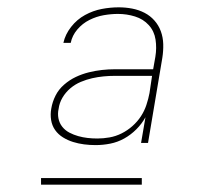

<svg xmlns="http://www.w3.org/2000/svg" viewBox="-20 -713 540 524"><path d="M241 -317Q225 -317 209.5 -319Q194 -321 179.5 -325.5Q165 -330 152 -338Q139 -346 130.5 -358Q122 -370 119.5 -385.5Q117 -401 120 -417Q123 -435 131.5 -452Q140 -469 155 -482Q170 -495 187 -503Q204 -511 222 -515.5Q240 -520 258 -522Q276 -524 294 -524H398L404 -558Q408 -582 404.5 -605Q401 -628 386 -644.5Q371 -661 348.5 -668Q326 -675 302 -675Q283 -675 263 -671.5Q243 -668 224 -658.5Q205 -649 191 -632.5Q177 -616 173 -596H153Q158 -619 174 -639.5Q190 -660 212 -672Q234 -684 257.5 -688.5Q281 -693 304 -693Q323 -693 341 -689.5Q359 -686 374.5 -678Q390 -670 401.5 -657Q413 -644 419 -627.5Q425 -611 425.5 -592.5Q426 -574 423 -555L384 -323H365L377 -393Q367 -375 352 -360Q337 -345 319 -335Q301 -325 281 -321Q261 -317 241 -317ZM246 -335Q262 -335 279 -338Q296 -341 312 -349Q328 -357 341.5 -369Q355 -381 364.5 -395.5Q374 -410 379.5 -426.5Q385 -443 388 -459L395 -506H294Q278 -506 262.5 -504.5Q247 -503 231.5 -499.5Q216 -496 200.5 -489.5Q185 -483 172 -472Q159 -461 150.5 -446.5Q142 -432 140 -416Q137 -403 139.5 -390Q142 -377 150 -367Q158 -357 169.5 -351Q181 -345 193.5 -341.5Q206 -338 219 -336.5Q232 -335 246 -335ZM367 -209H92V-227H367Z"/></svg>

Font: Iosevka Thin Oblique
Style: Regular
Weight: 100
Italic angle: -9°
Monospace: yes
Designer: Belleve Invis
Foundry: Belleve Invis
Version: Version 32.5.0; ttfautohint (v1.8.4)